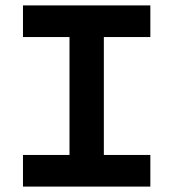

<svg xmlns="http://www.w3.org/2000/svg" viewBox="-20 -690 640 710"><path d="M536 -670H65V-553H237V-117H65V0H536V-117H364V-553H536Z"/></svg>

Font: LT Wave Mono Bold
Style: Regular
Weight: 700
Designer: Daniel Lyons
Version: Version 2.5 (Glyphs App)